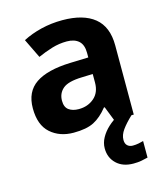

<svg xmlns="http://www.w3.org/2000/svg" viewBox="-117 -646 839 975"><g transform="rotate(-15 302.0 -158.5)"><path d="M302 -557Q412 -557 470.5 -509.5Q529 -462 529 -364V0H425L396 -74H392Q357 -30 318 -10Q279 10 211 10Q138 10 90 -32.5Q42 -75 42 -163Q42 -250 103 -291.5Q164 -333 286 -337L381 -340V-364Q381 -407 358.5 -427Q336 -447 296 -447Q256 -447 218 -435.5Q180 -424 142 -407L93 -508Q137 -531 190.5 -544Q244 -557 302 -557ZM323 -251Q251 -249 223 -225Q195 -201 195 -162Q195 -128 215 -113.5Q235 -99 267 -99Q315 -99 348 -127.5Q381 -156 381 -208V-253ZM445 111Q445 131 456 141Q467 151 484 151Q500 151 515 148Q530 145 540 142V229Q524 233 506 236.5Q488 240 464 240Q408 240 375 208.5Q342 177 342 128Q342 99 357 72Q372 45 396.5 22.5Q421 0 452 -17L517 0Q483 32 464 58.5Q445 85 445 111Z"/></g></svg>

Font: Noto Sans New Tai Lue
Style: Bold
Weight: 700
Version: Version 2.003